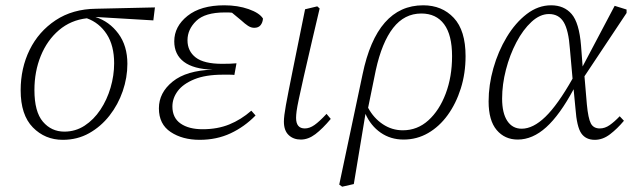

<svg xmlns="http://www.w3.org/2000/svg" viewBox="-20 -515 2392 725"><path d="M217 13Q150 13 104 -34Q58 -81 58 -174Q58 -258 92 -327Q126 -396 190 -438.5Q254 -481 343 -482L565 -487L559 -438L340 -451Q393 -434 427 -388Q461 -342 461 -274Q461 -222 443.5 -171Q426 -120 393.5 -78.5Q361 -37 316.5 -12Q272 13 217 13ZM110 -175Q110 -93 142 -55.5Q174 -18 223 -18Q265 -18 299.5 -40.5Q334 -63 359 -100.5Q384 -138 397.5 -184Q411 -230 411 -276Q411 -343 383 -386Q355 -429 308 -446Q247 -439 202.5 -401Q158 -363 134 -304Q110 -245 110 -175Z M734 13Q669 13 624.5 -16.5Q580 -46 580 -106Q580 -165 632 -207Q684 -249 784 -252H783Q711 -254 674.5 -281.5Q638 -309 638 -359Q638 -415 688 -455Q738 -495 827 -495Q878 -495 919 -480.5Q960 -466 973 -445Q972 -430 964 -420Q956 -410 940 -410Q928 -410 916.5 -417.5Q905 -425 891 -438L856 -467Q849 -468 843 -468Q837 -468 829 -468Q754 -468 721 -436Q688 -404 688 -363Q688 -322 719 -298Q750 -274 819 -274Q835 -274 849 -274.5Q863 -275 873 -276L865 -232Q858 -233 846 -233Q834 -233 822 -233Q756 -233 713.5 -215.5Q671 -198 651 -171Q631 -144 631 -113Q631 -70 662 -48.5Q693 -27 745 -27Q801 -27 845.5 -45Q890 -63 929 -97L945 -79Q903 -36 850.5 -11.5Q798 13 734 13Z M1116 12Q1088 12 1070 -5Q1052 -22 1052 -56Q1052 -76 1059.5 -117.5Q1067 -159 1085 -248L1132 -480L1178 -491L1187 -483L1159 -364Q1139 -279 1127 -225.5Q1115 -172 1108.5 -141.5Q1102 -111 1100 -95.5Q1098 -80 1098 -70Q1098 -30 1131 -30Q1149 -30 1167.5 -43Q1186 -56 1213 -85L1229 -66Q1198 -29 1171 -8.5Q1144 12 1116 12Z M1399 -250 1370 -108Q1391 -69 1425.5 -46Q1460 -23 1501 -23Q1556 -23 1597.5 -60.5Q1639 -98 1663 -161.5Q1687 -225 1687 -303Q1687 -383 1657 -423.5Q1627 -464 1571 -464Q1507 -464 1464.5 -409.5Q1422 -355 1399 -250ZM1272 190 1261 182 1349 -234Q1403 -495 1578 -495Q1649 -495 1693.5 -447.5Q1738 -400 1738 -303Q1738 -238 1720 -181Q1702 -124 1670.5 -80.5Q1639 -37 1596.5 -12.5Q1554 12 1504 12Q1455 12 1417.5 -14Q1380 -40 1360 -85L1316 180Z M1876 -143Q1876 -88 1895.5 -58.5Q1915 -29 1950 -29Q1993 -29 2039.5 -74Q2086 -119 2142 -218L2132 -330Q2127 -401 2108.5 -431.5Q2090 -462 2053 -462Q2019 -462 1987 -432.5Q1955 -403 1930 -355.5Q1905 -308 1890.5 -252Q1876 -196 1876 -143ZM1935 12Q1886 12 1855.5 -24Q1825 -60 1825 -132Q1825 -194 1843 -257.5Q1861 -321 1893.5 -375Q1926 -429 1969 -462Q2012 -495 2061 -495Q2110 -495 2138.5 -462Q2167 -429 2174 -343L2180 -264L2301 -493L2346 -479V-466L2187 -227L2196 -121Q2201 -68 2211 -49Q2221 -30 2245 -30Q2264 -30 2282 -42.5Q2300 -55 2320 -76L2336 -59Q2311 -29 2283.5 -8Q2256 13 2226 13Q2192 13 2175 -11.5Q2158 -36 2153 -105L2146 -178Q2094 -81 2042.5 -34.5Q1991 12 1935 12Z"/></svg>

Font: Source Serif 4 SmText Light
Style: Italic
Weight: 300
Italic angle: -12°
Designer: Frank Grießhammer
Foundry: Adobe
Version: Version 4.005;hotconv 1.1.0;makeotfexe 2.6.0